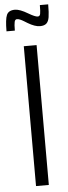

<svg xmlns="http://www.w3.org/2000/svg" viewBox="-88 -911 334 941"><g transform="rotate(-5 79.5 -441.0)"><path d="M50 0V-688H113V0ZM22 -870Q46 -870 86 -846Q118 -827 131 -827Q141 -827 143.5 -838.5Q146 -850 146 -882H187Q187 -840 183.5 -819Q180 -798 169.5 -788.5Q159 -779 138 -779Q113 -779 78 -800Q73 -803 62.5 -809.5Q52 -816 43.5 -819.5Q35 -823 28 -823Q19 -823 16 -811Q13 -799 13 -768H-28Q-28 -827 -18.5 -848.5Q-9 -870 22 -870Z"/></g></svg>

Font: Saira Ultra Condensed
Style: Regular
Weight: 400
Width: 1
Designer: Hector Gatti with collaboration of the Omnibus-Type team
Foundry: Omnibus-Type
Version: Version 1.001; ttfautohint (v1.8)